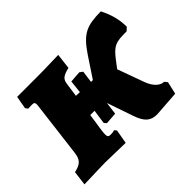

<svg xmlns="http://www.w3.org/2000/svg" viewBox="-131 -692 889 889"><g transform="rotate(-45 313.5 -248.0)"><path d="M606 -509C514 -508 478 -494 422 -411L355 -310H343L351 -369L336 -380L280 -376L273 -313L248 -314L258 -385C262 -411 275 -420 315 -430L324 -506C242 -503 199 -503 180 -503H52L41 -440L50 -428C54 -428 64 -429 72 -429C87 -429 92 -427 92 -414C92 -409 91 -403 90 -394L58 -135C53 -91 39 -77 -5 -67L-14 4C52 2 100 0 125 0C141 0 202 2 257 3L269 -66L260 -77C257 -75 248 -73 234 -73C222 -73 217 -77 217 -92C217 -99 218 -109 220 -123L232 -204H260L250 -134L260 -123L318 -127L326 -189L370 -61C389 -6 411 13 454 13L580 4L594 -57L583 -71C559 -71 533 -92 517 -136L470 -266L496 -300C536 -353 555 -360 625 -359L641 -374C640 -425 629 -463 606 -509Z"/></g></svg>

Font: Alegreya SC Black
Style: Italic
Weight: 900
Italic angle: -7°
Designer: Juan Pablo del Peral
Foundry: Huerta Tipografica
Version: Version 2.007;PS 002.007;hotconv 1.0.88;makeotf.lib2.5.64775